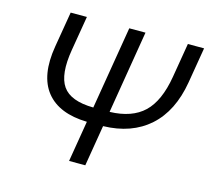

<svg xmlns="http://www.w3.org/2000/svg" viewBox="-104 -850 1058 972"><g transform="rotate(15 425.0 -364.0)"><path d="M764.6 -727.5H849.6L818.4 -541Q792 -384.3 699 -301.3Q606 -218.3 457.5 -214.8L421.9 0H336.9L372.6 -214.8Q225.1 -218.3 158.9 -301.3Q92.8 -384.3 119.1 -541L150.4 -727.5H235.4L205.1 -546.9Q182.6 -413.6 224.1 -354Q265.6 -294.4 385.3 -293L457.5 -727.5H542.5L470.7 -293Q586.9 -296.4 649.7 -356.2Q712.4 -416 734.4 -546.9Z"/></g></svg>

Font: Inter Display
Style: Italic
Weight: 400
Italic angle: -9.39999°
Designer: Rasmus Andersson
Foundry: rsms
Version: Version 4.000;git-a52131595